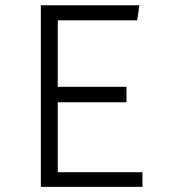

<svg xmlns="http://www.w3.org/2000/svg" viewBox="-20 -725 655 745"><path d="M204.1 -646.2V-388.2H470.8V-328.2H204.1V-56.9H532.8V0H138.5V-704.6H521L512.3 -646.2Z"/></svg>

Font: Fira Code Light
Style: Regular
Weight: 300
Monospace: yes
Designer: Carrois Corporate, Edenspiekermann AG, Nikita Prokopov
Foundry: Carrois Corporate, Edenspiekermann AG, Nikita Prokopov
Version: Version 6.000; ttfautohint (v1.8.2) -l 8 -r 50 -G 200 -x 14 